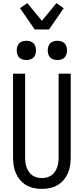

<svg xmlns="http://www.w3.org/2000/svg" viewBox="-20 -1210 540 1238"><path d="M250 8Q224 8 198 2.5Q172 -3 149.5 -16Q127 -29 110 -49Q93 -69 82.5 -93Q72 -117 68 -143Q64 -169 64 -195V-735H142V-195Q142 -179 144 -162.5Q146 -146 151.5 -131Q157 -116 166 -102.5Q175 -89 188.5 -79.5Q202 -70 218 -66Q234 -62 250 -62Q266 -62 282 -66Q298 -70 311.5 -79.5Q325 -89 334 -102.5Q343 -116 348.5 -131Q354 -146 356 -162.5Q358 -179 358 -195V-735H436V-195Q436 -169 432 -143Q428 -117 417.5 -93Q407 -69 390 -49Q373 -29 350.5 -16Q328 -3 302 2.5Q276 8 250 8ZM350 -823Q338 -823 325.5 -826.5Q313 -830 304 -839Q295 -848 291.5 -860.5Q288 -873 288 -885Q288 -897 291.5 -909.5Q295 -922 304 -931Q313 -940 325.5 -943.5Q338 -947 350 -947Q362 -947 374.5 -943.5Q387 -940 396 -931Q405 -922 408.5 -909.5Q412 -897 412 -885Q412 -873 408.5 -860.5Q405 -848 396 -839Q387 -830 374.5 -826.5Q362 -823 350 -823ZM150 -823Q138 -823 125.5 -826.5Q113 -830 104 -839Q95 -848 91.5 -860.5Q88 -873 88 -885Q88 -897 91.5 -909.5Q95 -922 104 -931Q113 -940 125.5 -943.5Q138 -947 150 -947Q162 -947 174.5 -943.5Q187 -940 196 -931Q205 -922 208.5 -909.5Q212 -897 212 -885Q212 -873 208.5 -860.5Q205 -848 196 -839Q187 -830 174.5 -826.5Q162 -823 150 -823ZM204 -1020 109 -1157 156 -1190 250 -1076 344 -1190 391 -1157 296 -1020Z"/></svg>

Font: Iosevka Custom
Style: Regular
Weight: 400
Monospace: yes
Designer: Belleve Invis
Foundry: Belleve Invis
Version: Version 32.5.0; ttfautohint (v1.8.4)